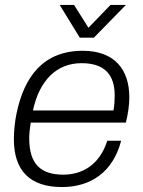

<svg xmlns="http://www.w3.org/2000/svg" viewBox="-20 -743 576 775"><path d="M488 -723H426L337 -631L279 -723H221L302 -591H359ZM230 12C346 12 436 -48 469 -175H413C381 -74 308 -38 236 -38C145 -38 98 -80 98 -184C98 -203 100 -224 104 -248H488C497 -284 502 -319 502 -350C502 -463 442 -538 314 -538C156 -538 78 -435 47 -286C40 -252 36 -216 36 -181C36 -55 100 12 230 12ZM113 -297C139 -419 209 -488 309 -488C402 -488 443 -442 443 -357C443 -339 442 -319 438 -297Z"/></svg>

Font: Archivo ExtraLight
Style: Italic
Weight: 200
Italic angle: -10°
Designer: Hector Gatti
Foundry: Omnibus-Type
Version: Version 2.001